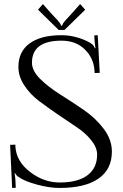

<svg xmlns="http://www.w3.org/2000/svg" viewBox="-20 -911 608 949"><path d="M299 -763H270L168 -863L192 -891L230 -848Q237 -840 249 -827.5Q261 -815 266 -809.5Q271 -804 276 -796.5Q281 -789 282 -784H287Q288 -788 290.5 -793Q293 -798 298.5 -804.5Q304 -811 308.5 -816Q313 -821 322.5 -831Q332 -841 338 -848L376 -891L401 -863ZM72 -36Q58 -46 55 -55L52 -54Q52 -53 54 -42Q56 -31 56 -25L58 17L40 18L30 -195L56 -196V-188Q60 -114 128 -61.5Q196 -9 275 -9Q364 -9 412 -44.5Q460 -80 460 -147Q460 -182 431 -218Q402 -254 359 -282.5Q316 -311 265.5 -345.5Q215 -380 172 -412.5Q129 -445 100 -489Q71 -533 71 -580Q71 -656 126.5 -696.5Q182 -737 284 -737Q327 -737 368.5 -724Q410 -711 435 -693Q444 -686 449 -672L452 -674Q450 -683 448 -704L446 -736L463 -737L473 -551L448 -550L447 -562Q443 -624 399 -667Q355 -710 284 -710Q138 -710 138 -601Q138 -561 178.5 -521Q219 -481 277 -444.5Q335 -408 393.5 -368Q452 -328 492.5 -274.5Q533 -221 533 -162Q533 -74 466.5 -28Q400 18 275 18Q224 18 163 1.5Q102 -15 72 -36Z"/></svg>

Font: Foglihten068fMac
Style: Regular
Weight: 500
Designer: gluk (gluksza@wp.pl)
Foundry: gluk (gluksza@wp.pl)
Version: Version 0.68